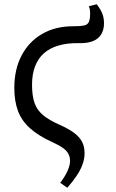

<svg xmlns="http://www.w3.org/2000/svg" viewBox="-20 -645 542 899"><path d="M295 234 262 211Q285 181 296.5 154.5Q308 128 308 108Q308 90 300 75Q292 60 273.5 47Q255 34 224 20Q160 -9 120.5 -44.5Q81 -80 64 -126Q47 -172 47 -233Q47 -320 81 -385Q115 -450 177 -486Q239 -522 321 -522Q356 -522 373 -525.5Q390 -529 396 -542Q402 -555 402 -582Q402 -591 401 -598.5Q400 -606 396 -616L433 -625Q452 -600 459.5 -580Q467 -560 467 -536Q467 -505 453.5 -483.5Q440 -462 414 -452Q388 -442 349 -443Q296 -444 254.5 -432Q213 -420 185.5 -395.5Q158 -371 144 -334Q130 -297 130 -248Q130 -197 141.5 -163.5Q153 -130 181.5 -106Q210 -82 261 -60Q303 -41 328 -22Q353 -3 364.5 19.5Q376 42 376 73Q376 98 366.5 124.5Q357 151 338.5 178.5Q320 206 295 234Z"/></svg>

Font: Literata 18pt
Style: Italic
Weight: 400
Italic angle: -2°
Designer: Latin by Veronika Burian and Jose Scaglione. Greek by Irene Vlachou. Cyrillic by Vera Evstafieva
Foundry: TypeTogether
Version: Version 3.103;gftools[0.9.29]